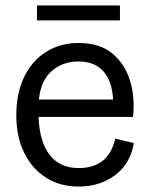

<svg xmlns="http://www.w3.org/2000/svg" viewBox="-20 -674 553 706"><path d="M269 12Q201 12 149.5 -20.5Q98 -53 69 -112Q40 -171 40 -250Q40 -332 69 -391.5Q98 -451 150 -483.5Q202 -516 269 -516Q347 -516 393.5 -477Q440 -438 458.5 -376Q477 -314 469 -244H122Q125 -152 163 -104Q201 -56 269 -56Q322 -56 356 -81.5Q390 -107 404 -164L472 -148Q460 -73 404 -30.5Q348 12 269 12ZM268 -448Q211 -448 170.5 -413Q130 -378 123 -308H396Q392 -376 360 -412Q328 -448 268 -448ZM116 -599V-654H421V-599Z"/></svg>

Font: Special Gothic
Style: Regular
Weight: 400
Designer: Alistair McCready
Foundry: Monolith
Version: Version 1.010; ttfautohint (v1.8.4.7-5d5b)